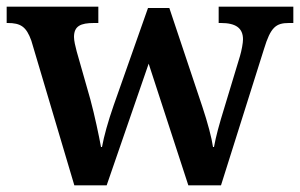

<svg xmlns="http://www.w3.org/2000/svg" viewBox="-21 -556 900 576"><path d="M73 -434 202 0H299L425 -365L544 0H642L771 -409C791 -475 807 -487 846 -487H859V-536H635V-487H642C686 -487 708 -472 708 -438C708 -427 704 -405 699 -388L653 -236C636 -181 627 -148 621 -115H618C614 -143 602 -188 586 -236L487 -532H423L320 -240C303 -191 291 -148 285 -115H282C276 -148 263 -210 250 -258L209 -402C205 -417 201 -434 201 -445C201 -478 221 -487 261 -487H274V-536H-1V-487H2C41 -487 58 -476 73 -434Z"/></svg>

Font: Noto Serif Tamil SemiBold
Style: Italic
Weight: 600
Italic angle: -12°
Designer: Indian Type Foundry, Tom Grace, and the Monotype Design Team
Foundry: Monotype Imaging Inc.
Version: Version 2.003